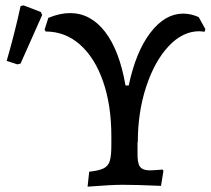

<svg xmlns="http://www.w3.org/2000/svg" viewBox="-20 -692 789 719"><path d="M749 -583 746 -573Q732 -575 726 -575Q664 -575 611.5 -519Q559 -463 527.5 -367.5Q496 -272 496 -158L495 -160V-120Q494 -82 504 -68Q514 -54 541 -54Q553 -54 589 -57L592 -52L583 4Q489 0 440 0Q397 0 308 7L314 -49Q351 -53 368 -61.5Q385 -70 391 -89Q397 -108 397 -148V-182Q397 -298 366 -387Q335 -476 279.5 -525Q224 -574 151 -574L147 -581L161 -625Q204 -643 242 -643Q319 -643 373 -573.5Q427 -504 450 -372H462Q489 -499 543.5 -570Q598 -641 666 -641Q695 -641 724 -628ZM5 -464Q35 -567 57 -669L68 -672L133 -647L138 -636L57 -454L45 -451Z"/></svg>

Font: Alegreya Medium
Style: Regular
Weight: 500
Designer: Juan Pablo del Peral
Foundry: Huerta Tipografica
Version: Version 2.007; ttfautohint (v1.6)